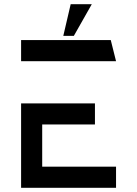

<svg xmlns="http://www.w3.org/2000/svg" viewBox="-20 -890 650 910"><path d="M430 -400V-300H180V-100H530V0H80V-400ZM80 -700H505L530 -600H80ZM415 -870 330 -720H280L315 -870Z"/></svg>

Font: Skate blade
Style: Regular
Weight: 400
Italic angle: -7°
Designer: Valerio Brotto (Silverblur_type)
Version: Version 2.001